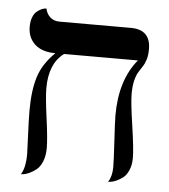

<svg xmlns="http://www.w3.org/2000/svg" viewBox="-45 -601 569 645"><g transform="rotate(5 239.5 -279.0)"><path d="M396 -298.8C396 -316.7 397.5 -331.9 400.6 -344.5C403.7 -357 407.6 -366.9 412.1 -374L424.8 -394C429.4 -400.6 433.2 -408.7 436.3 -418.5C439.4 -428.2 440.9 -440.1 440.9 -454.1C440.9 -498 418.6 -520 374 -520H133.8C120.8 -520 110.2 -523.7 102.1 -531C93.9 -538.3 88.5 -548 85.9 -560.1L81.1 -559.6C77.5 -559.2 73.2 -557.9 68.4 -555.7C63.2 -553.1 58 -549.6 53 -545.4C47.9 -541.2 43.7 -534.6 40.3 -525.6C36.9 -516.7 35.2 -506.2 35.2 -494.1C35.2 -470.1 43.2 -450.5 59.3 -435.5C75.4 -420.6 98.6 -413.1 128.9 -413.1C101.6 -386.7 83.1 -358.2 73.5 -327.6C63.9 -297 59.1 -259.4 59.1 -214.8C59.1 -193 59.9 -165 61.5 -130.6C63.2 -96.3 64 -75.4 64 -67.9C64 -36.3 58.9 -13 48.8 2L56.6 1C62.2 0.7 68.8 -1.3 76.7 -4.9C84.5 -8.5 92.3 -13.3 100.1 -19.3C107.9 -25.3 114.5 -34.7 119.9 -47.6C125.2 -60.5 127.9 -75.5 127.9 -92.8C127.9 -113.6 124.8 -147.1 118.4 -193.4C112.1 -239.6 108.9 -273.1 108.9 -293.9C108.9 -349 125.3 -388.7 158.2 -413.1H407.2C367.8 -365.6 348.1 -302.2 348.1 -223.1C348.1 -209.1 349.4 -180.1 352.1 -136C354.7 -91.9 356 -62.8 356 -48.8C356 -28 351.6 -11.1 342.8 2L350.6 1C355.8 0.7 362.1 -1.1 369.6 -4.4C377.1 -7.6 384.6 -12 392.1 -17.6C399.6 -23.1 405.9 -31.7 411.1 -43.5C416.3 -55.2 418.9 -69 418.9 -85C418.9 -105.5 415.1 -141.4 407.5 -192.9C399.8 -244.3 396 -279.6 396 -298.8Z"/></g></svg>

Font: Linux Biolinum G
Style: Bold
Weight: 700
Designer: Philipp H. Poll
Foundry: Philipp H. Poll
Version: Version 1.1.0